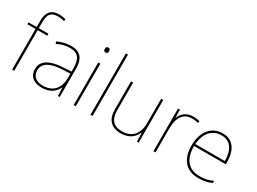

<svg xmlns="http://www.w3.org/2000/svg" viewBox="-42 -1407 2752 2059"><g transform="rotate(30 1333.5 -377.5)"><path d="M258 -503V-528H139V-603C139 -701 172 -740 257 -740C282 -740 311 -736 335 -727L339 -753C314 -760 290 -765 257 -765C154 -765 113 -707 113 -603V-528L11 -525V-503H113V0H139V-503Z M538 -537C479 -537 424 -522 371 -498L380 -472C437 -501 485 -512 538 -512C631 -512 676 -463 676 -343V-300L573 -294C416 -285 322 -234 322 -129C322 -45 376 10 482 10C590 10 646 -42 674 -103H676L680 0H702V-350C702 -480 647 -537 538 -537ZM575 -270 676 -275V-220C674 -99 615 -15 482 -15C397 -15 350 -58 350 -129C350 -222 439 -263 575 -270Z M888 -721C868 -721 863 -706 863 -690C863 -673 868 -659 888 -659C912 -659 915 -673 915 -690C915 -706 912 -721 888 -721ZM901 -528H875V0H901Z M1109 0V-760H1083V0Z M1680 -528H1654V-226C1654 -82 1576 -15 1461 -15C1362 -15 1307 -68 1307 -186V-528H1281V-182C1281 -57 1343 10 1461 10C1573 10 1630 -50 1653 -111H1655L1659 0H1680Z M2050 -536C1965 -536 1910 -488 1891 -427H1889L1887 -528H1863V0H1889V-297C1889 -428 1939 -511 2050 -511C2080 -511 2100 -508 2125 -501L2131 -525C2107 -532 2082 -536 2050 -536Z M2414 -538C2260 -538 2186 -408 2186 -259C2186 -104 2257 10 2423 10C2487 10 2535 0 2586 -23V-50C2524 -22 2487 -15 2423 -15C2286 -15 2211 -105 2213 -266H2606V-291C2606 -430 2549 -538 2414 -538ZM2414 -513C2526 -513 2580 -423 2579 -291H2214C2226 -436 2302 -513 2414 -513Z"/></g></svg>

Font: Noto Sans Gurmukhi UI Thin
Style: Regular
Weight: 100
Designer: Jelle Bosma - Monotype Design Team
Foundry: Monotype Imaging Inc.
Version: Version 2.004